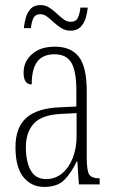

<svg xmlns="http://www.w3.org/2000/svg" viewBox="-20 -727 451 757"><path d="M154 10Q104 10 72.5 -28.5Q41 -67 41 -147Q41 -225 84.5 -263Q128 -301 218 -304L281 -307V-371Q281 -446 261.5 -479.5Q242 -513 195 -513Q149 -513 127 -484Q105 -455 105 -394Q73 -394 73 -441Q73 -484 106 -513.5Q139 -543 197 -543Q259 -543 290.5 -503.5Q322 -464 322 -367V-105Q322 -52 332.5 -38Q343 -24 371 -24H373V0H291L285 -90H282Q262 -47 234.5 -18.5Q207 10 154 10ZM162 -21Q198 -21 225 -43.5Q252 -66 267 -104.5Q282 -143 282 -191V-281L223 -278Q147 -275 114.5 -241Q82 -207 82 -146Q82 -90 101 -55.5Q120 -21 162 -21ZM258 -606Q238 -606 222 -616Q206 -626 192 -639Q178 -652 165.5 -661.5Q153 -671 139 -671Q119 -671 111.5 -655Q104 -639 102 -616H74Q76 -637 82 -658Q88 -679 101.5 -693Q115 -707 140 -707Q159 -707 174.5 -697Q190 -687 203.5 -674Q217 -661 230.5 -651Q244 -641 259 -641Q280 -641 287.5 -658Q295 -675 297 -697H326Q324 -675 317.5 -654.5Q311 -634 297 -620Q283 -606 258 -606Z"/></svg>

Font: Noto Serif Bengali ExtraCondensed ExtraLight
Style: Regular
Weight: 200
Width: 2
Designer: Juan Bruce, Universal Thirst, Indian Type Foundry and the Monotype Design Team.
Foundry: Monotype Imaging Inc.
Version: Version 2.003; ttfautohint (v1.8.4.7-5d5b)